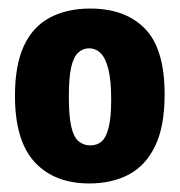

<svg xmlns="http://www.w3.org/2000/svg" viewBox="-20 -692 420 449"><path d="M189 -263Q107 -263 61 -313Q15 -363 15 -468Q15 -540 36 -585Q57 -630 97 -651Q137 -672 191 -672Q273 -672 319 -625Q365 -578 365 -471Q365 -397 343 -351Q321 -305 281.5 -284Q242 -263 189 -263ZM191 -352Q207 -352 217.5 -361Q228 -370 234 -393.5Q240 -417 240 -459Q240 -504 233.5 -530Q227 -556 215.5 -567.5Q204 -579 188 -579Q174 -579 163 -569Q152 -559 146.5 -535Q141 -511 141 -465Q141 -421 146.5 -396.5Q152 -372 163.5 -362Q175 -352 191 -352Z"/></svg>

Font: Bricolage Grotesque SemiCondensed ExtraBold
Style: Regular
Weight: 800
Width: 4
Designer: Mathieu Triay
Foundry: Atelier Triay
Version: Version 1.001;gftools[0.9.33.dev8+g029e19f]